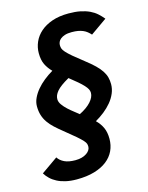

<svg xmlns="http://www.w3.org/2000/svg" viewBox="-146 -769 793 1027"><g transform="rotate(-15 250.5 -255.5)"><path d="M458 -266.1Q458 -239.7 447.5 -215.1Q437 -190.4 418.9 -168.7Q400.9 -147 377.4 -128.4Q354 -109.9 328.1 -95.2Q350.6 -73.2 362.3 -47.4Q374 -21.5 374 14.2Q374 49.8 359.9 80.1Q345.7 110.4 317.6 132.3Q289.6 154.3 247.6 166.7Q205.6 179.2 149.9 179.2Q115.7 179.2 88.9 173.1Q62 167 41.5 156.2Q21 145.5 6.3 131.3Q-8.3 117.2 -18.1 101.1L73.2 37.1Q85 55.7 108.2 66.9Q131.3 78.1 168.9 78.1Q189.5 78.1 205.1 73.5Q220.7 68.8 231.7 61.3Q242.7 53.7 248.3 44.4Q253.9 35.2 253.9 25.9Q253.9 17.1 251.7 9.8Q249.5 2.4 239 -9.3Q228.5 -21 206.8 -39.8Q185.1 -58.6 146 -89.8Q122.1 -108.9 103 -126.5Q84 -144 70.8 -163.1Q57.6 -182.1 50.8 -204.1Q43.9 -226.1 43.9 -253.9Q43.9 -276.4 54.4 -298.8Q64.9 -321.3 82.5 -342.3Q100.1 -363.3 123.5 -382.1Q147 -400.9 172.9 -416Q151.4 -437.5 139.2 -462.6Q127 -487.8 127 -525.9Q127 -557.6 140.1 -587.4Q153.3 -617.2 179.2 -639.9Q205.1 -662.6 244.1 -676.3Q283.2 -689.9 335 -689.9Q373 -689.9 401.1 -684.1Q429.2 -678.2 450.9 -668Q472.7 -657.7 488.8 -643.3Q504.9 -628.9 519 -611.8L428.2 -547.9Q419.4 -557.6 409.7 -565.4Q399.9 -573.2 387.7 -578.4Q375.5 -583.5 360.6 -586.2Q345.7 -588.9 326.2 -588.9Q303.2 -588.9 288.1 -584Q272.9 -579.1 263.7 -571.5Q254.4 -564 250.7 -554.9Q247.1 -545.9 247.1 -538.1Q247.1 -527.8 250 -519Q252.9 -510.3 263.9 -497.8Q274.9 -485.4 296.4 -467Q317.9 -448.7 355 -419.9Q385.3 -396.5 405.3 -377Q425.3 -357.4 437 -339.4Q448.7 -321.3 453.4 -303.5Q458 -285.6 458 -266.1ZM254.9 -153.8Q296.4 -174.3 319.1 -199.5Q341.8 -224.6 341.8 -249Q341.8 -259.3 336.7 -269.3Q331.5 -279.3 320.1 -291.7Q308.6 -304.2 290.5 -319.8Q272.5 -335.4 246.1 -356Q220.7 -341.8 203.9 -329.3Q187 -316.9 177.2 -305.2Q167.5 -293.5 163.3 -283Q159.2 -272.5 159.2 -262.2Q159.2 -246.6 170.4 -231Q181.6 -215.3 197.3 -200.9Q212.9 -186.5 229 -174.3Q245.1 -162.1 254.9 -153.8Z"/></g></svg>

Font: Lorenzo Sans
Style: Bold Italic
Weight: 700
Italic angle: -12°
Foundry: Intel Corporation
Version: Version 1.00; ttfautohint (v1.5)